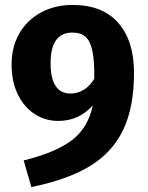

<svg xmlns="http://www.w3.org/2000/svg" viewBox="-20 -730 600 778"><path d="M523 -436Q523 -295 479 -203.5Q435 -112 344.5 -57Q254 -2 107 28L76 -80Q206 -112 271.5 -162Q337 -212 356 -303Q300 -240 216 -240Q164 -240 121 -267.5Q78 -295 52.5 -347Q27 -399 27 -468Q27 -542 59.5 -596.5Q92 -651 148 -680.5Q204 -710 274 -710Q396 -710 459.5 -637Q523 -564 523 -436ZM362 -411Q363 -483 354.5 -523Q346 -563 327 -580.5Q308 -598 273 -598Q185 -598 185 -474Q185 -351 266 -351Q295 -351 320 -366.5Q345 -382 362 -411Z"/></svg>

Font: Statis Sans
Style: Bold
Weight: 700
Designer: bBox Type GmbH
Foundry: bBox Type GmbH
Version: Version 1.000